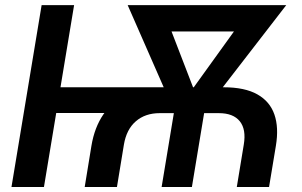

<svg xmlns="http://www.w3.org/2000/svg" viewBox="-20 -748 1207 768"><path d="M318.8 0 345.7 -164.6Q357.9 -238.3 393.6 -290.5Q429.2 -342.8 488.8 -370.8Q548.3 -398.9 632.3 -398.9H874.5Q959 -398.9 1009.3 -370.6Q1059.6 -342.3 1077.6 -290Q1095.7 -237.8 1083.5 -164.6L1056.2 0H927.2L955.1 -169.4Q965.3 -230.5 939.2 -262.9Q913.1 -295.4 855.5 -295.4H618.7Q561 -295.4 523.4 -262.9Q485.8 -230.5 475.6 -169.4L447.8 0ZM25.9 0 146.5 -727.5H276.4L155.8 0ZM178.2 -295.9 195.3 -398.9H655.3L638.2 -295.9ZM626.5 0 685.1 -354H806.2L747.6 0ZM685.1 -284.2 490.7 -727.5H625.5L772.9 -345.2L751 -284.2ZM716.8 -284.2 719.2 -349.1 991.7 -727.5H1125L783.2 -285.2ZM567.9 -622.1 585.4 -727.5H1027.3L1009.8 -622.1Z"/></svg>

Font: Inter 17pt SemiBold
Style: Italic
Weight: 600
Italic angle: -9.3988°
Version: Version 4.001;git-66647c0bb